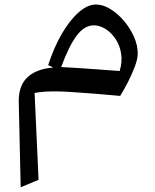

<svg xmlns="http://www.w3.org/2000/svg" viewBox="-20 -437 669 829"><path d="M210 -145.5 188 -155.8Q211.9 -230 245.8 -289.1Q279.8 -348.1 318.6 -382.8Q357.4 -417.5 395 -417.5Q424.3 -417.5 455.8 -398.4Q487.3 -379.4 514.2 -348.1Q541 -316.9 557.9 -279.5Q574.7 -242.2 574.7 -206.1Q574.7 -183.1 562.5 -150.4Q550.3 -117.7 533 -83.7Q515.6 -49.8 499 -22.9Q440.4 -28.3 385.5 -32.7Q330.6 -37.1 286.6 -39.8Q242.7 -42.5 217.8 -42.5Q190.9 -42.5 169.4 -40.8Q147.9 -39.1 129.4 -35.6L146.5 339.4L69.3 371.6L61 4.9Q59.1 -64.9 97.2 -102.1Q135.3 -139.2 210 -145.5ZM244.1 -147.5Q270 -146.5 312.7 -143.6Q355.5 -140.6 404.3 -137.2Q453.1 -133.8 496.6 -130.4Q508.8 -170.4 502.9 -206.1Q497.1 -241.7 478.8 -269Q460.4 -296.4 435.5 -312Q410.6 -327.6 385.3 -327.6Q344.7 -327.6 311.3 -283.4Q277.8 -239.3 244.1 -147.5Z"/></svg>

Font: Pinar DS1 Medium
Style: Regular
Weight: 500
Designer: Amin Abedi
Version: Version 3.000